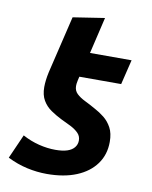

<svg xmlns="http://www.w3.org/2000/svg" viewBox="-80 -741 644 814"><g transform="rotate(10 242.5 -334.0)"><path d="M177 13Q135 13 92 3.5Q49 -6 7 -27L53 -131Q88 -112 124.5 -103Q161 -94 195 -94Q226 -94 246 -100.5Q266 -107 276.5 -120Q287 -133 287 -150Q287 -169 274 -182Q261 -195 240.5 -205.5Q220 -216 198 -226Q174 -238 152 -253Q130 -268 116.5 -291Q103 -314 103 -348Q103 -362 105 -378.5Q107 -395 111 -413L170 -660L306 -681L269 -524H448L422 -417H242L238 -400Q236 -391 235.5 -385.5Q235 -380 235 -376Q235 -356 248.5 -343Q262 -330 283.5 -319.5Q305 -309 328 -296Q351 -284 371 -268Q391 -252 404 -228Q417 -204 417 -167Q417 -112 387.5 -71.5Q358 -31 304.5 -9Q251 13 177 13Z"/></g></svg>

Font: Ubuntu Sans
Style: Bold Italic
Weight: 700
Italic angle: -13.5°
Designer: Dalton Maag Ltd
Foundry: Dalton Maag Ltd
Version: Version 1.006